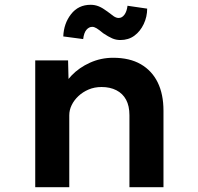

<svg xmlns="http://www.w3.org/2000/svg" viewBox="-20 -781 824 801"><path d="M127 0V-529H264L267 -405L233 -395Q247 -433 278.5 -466Q310 -499 355.5 -519.5Q401 -540 452 -540Q521 -540 567.5 -513Q614 -486 638 -437Q662 -388 662 -319V0H520V-300Q520 -339 506 -365Q492 -391 465.5 -404.5Q439 -418 404 -418Q374 -418 349.5 -407.5Q325 -397 307 -380Q289 -363 279 -342.5Q269 -322 269 -300V0H199Q171 0 153 0Q135 0 127 0ZM482 -614Q464 -614 448 -621Q432 -628 411 -642Q393 -657 383 -663Q373 -669 365 -669Q351 -669 340.5 -656.5Q330 -644 327 -618L244 -629Q246 -683 276.5 -722Q307 -761 358 -761Q376 -761 392 -754.5Q408 -748 428 -733Q443 -721 454 -713.5Q465 -706 475 -706Q489 -706 499 -719.5Q509 -733 512 -757L594 -745Q594 -711 579.5 -680.5Q565 -650 540.5 -632Q516 -614 482 -614Z"/></svg>

Font: Lexend Exa SemiBold
Style: Regular
Weight: 600
Designer: Bonnie Shaver-Troup, Thomas Jockin
Foundry: Lexend
Version: Version 1.007